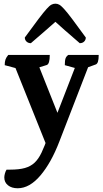

<svg xmlns="http://www.w3.org/2000/svg" viewBox="-20 -737 551 1027"><path d="M74.6 270Q42.6 270 22.8 254.2Q3 238.4 3 212.4Q3 203.7 6.1 191.7Q9.3 179.6 15.1 170.4H34.3Q82 170.4 112.9 161.7Q143.8 153 164.9 133.3Q186 113.5 202.3 79.2Q218.6 44.9 236.2 -5.8L233.1 51.6L58.1 -384.8L80.6 -368.2L5.2 -388.4Q5.2 -407 9.4 -418.8Q13.6 -430.6 24.1 -443H246.2Q246.2 -394.8 230.2 -389.3L168.4 -370.1L185.1 -390.7L304.3 -90.8L270.5 -90.3L385.8 -387.9L393.1 -370L326.7 -388.4Q326.7 -413.2 330.5 -424.3Q334.2 -435.4 345.2 -443H507.9Q507.9 -418.8 503.9 -406.9Q499.9 -395 491.9 -392.1L434.9 -371.4L456.5 -390.8L297.9 18.9Q254.1 133.4 196.1 201.7Q138.1 270 74.6 270ZM276.4 -717.3Q287 -717.3 296.7 -712.1Q306.5 -707 322.5 -689.4Q338.6 -671.9 365.9 -635.6Q393.2 -599.3 438.9 -536.4Q438.9 -523.4 430 -514.7Q421.2 -506 406.6 -506Q359.6 -546.1 327.8 -574.3Q296.1 -602.5 276.4 -620.3Q256.1 -602.5 224.1 -574.3Q192.1 -546.1 145.1 -506Q131 -506 121.8 -514.7Q112.7 -523.4 112.7 -536.4Q158.4 -599.3 186 -635.6Q213.5 -671.9 229.4 -689.4Q245.2 -707 255.2 -712.1Q265.2 -717.3 276.4 -717.3Z"/></svg>

Font: Pitagon Serif
Style: Regular
Weight: 400
Designer: Travis Tran
Foundry: Pitagon
Version: Version 1.000;gftools[0.9.26]